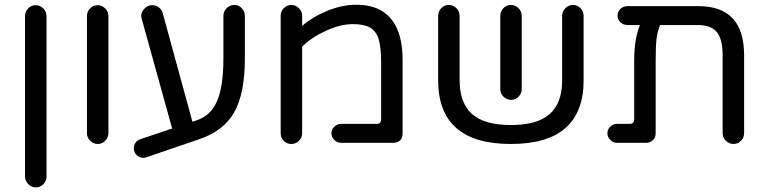

<svg xmlns="http://www.w3.org/2000/svg" viewBox="-20 -603 3243 812"><path d="M85.9 143.6V-535.2Q85.9 -553.7 99.1 -567.4Q112.3 -581.1 130.9 -581.1Q149.4 -581.1 163.1 -567.4Q176.8 -553.7 176.8 -535.2V143.6Q176.8 162.1 163.6 175.8Q150.4 189.5 131.8 189.5Q113.3 189.5 99.6 175.8Q85.9 162.1 85.9 143.6Z M347.7 -40V-535.2Q347.7 -553.7 360.8 -567.4Q374 -581.1 392.6 -581.1Q411.1 -581.1 424.8 -567.4Q438.5 -553.7 438.5 -535.2V-40Q438.5 -21.5 425.3 -7.8Q412.1 5.9 393.6 5.9Q375 5.9 361.3 -7.8Q347.7 -21.5 347.7 -40Z M1015.6 -536.1V-355.5Q1015.6 -208 970.7 -128.4Q925.8 -48.8 821.3 -13.7L600.6 61.5Q594.7 64.5 585.9 64.5Q573.2 64.5 562.5 56.6Q551.8 48.8 547.9 37.1Q545.9 31.2 545.9 23.4Q545.9 10.7 553.7 0Q561.5 -10.7 574.2 -14.6L708 -59.6L579.1 -524.4L578.1 -528.3L577.1 -535.2Q577.1 -552.7 591.3 -566.9Q605.5 -581.1 624 -581.1Q639.6 -581.1 651.9 -571.8Q664.1 -562.5 668 -547.9L793.9 -87.9L810.5 -93.8Q871.1 -113.3 897.9 -175.3Q924.8 -237.3 924.8 -355.5V-536.1Q924.8 -554.7 938.5 -568.4Q952.1 -582 970.7 -582Q989.3 -582 1002.4 -568.4Q1015.6 -554.7 1015.6 -536.1Z M1167 -39.1V-536.1Q1167 -554.7 1180.2 -568.4Q1193.4 -582 1211.9 -582Q1230.5 -582 1244.1 -568.4Q1257.8 -554.7 1257.8 -536.1V-493.2Q1298.8 -530.3 1362.8 -556.6Q1426.8 -583 1487.3 -583Q1584 -583 1633.3 -523.9Q1682.6 -464.8 1682.6 -350.6V-39.1Q1682.6 -19.5 1671.9 -9.3Q1661.1 1 1641.6 1H1421.9Q1406.2 1 1394 -11.2Q1381.8 -23.4 1381.8 -39.1Q1381.8 -55.7 1394 -67.4Q1406.2 -79.1 1421.9 -79.1H1572.3Q1591.8 -79.1 1591.8 -98.6V-340.8Q1591.8 -401.4 1581.1 -438.5Q1570.3 -471.7 1544.9 -486.3Q1519.5 -501 1471.7 -501Q1418.9 -501 1356.9 -472.2Q1294.9 -443.4 1257.8 -405.3V-39.1Q1257.8 -20.5 1244.1 -7.3Q1230.5 5.9 1211.9 5.9Q1193.4 5.9 1180.2 -7.3Q1167 -20.5 1167 -39.1Z M2448.2 -536.1V-263.7Q2448.2 5.9 2140.6 5.9Q1833 5.9 1833 -263.7V-536.1Q1833 -554.7 1846.2 -568.4Q1859.4 -582 1877.9 -582Q1896.5 -582 1910.2 -568.4Q1923.8 -554.7 1923.8 -536.1V-263.7Q1923.8 -167 1976.6 -120.6Q2029.3 -74.2 2140.6 -74.2Q2252 -74.2 2304.7 -120.6Q2357.4 -167 2357.4 -263.7V-536.1Q2357.4 -554.7 2371.1 -568.4Q2384.8 -582 2403.3 -582Q2421.9 -582 2435.1 -568.4Q2448.2 -554.7 2448.2 -536.1ZM2095.7 -226.6V-536.1Q2095.7 -554.7 2108.9 -568.4Q2122.1 -582 2140.6 -582Q2159.2 -582 2172.9 -568.4Q2186.5 -554.7 2186.5 -536.1V-226.6Q2186.5 -208 2173.3 -194.3Q2160.2 -180.7 2141.6 -180.7Q2123 -180.7 2109.4 -194.3Q2095.7 -208 2095.7 -226.6Z M3127 -368.2V-40Q3127 -21.5 3113.8 -7.8Q3100.6 5.9 3082 5.9Q3063.5 5.9 3049.8 -7.8Q3036.1 -21.5 3036.1 -40V-368.2Q3036.1 -439.5 3010.7 -468.3Q2985.4 -497.1 2932.6 -497.1H2771.5Q2759.8 -468.8 2756.3 -436.5Q2752.9 -404.3 2752.9 -342.8V-39.1Q2752.9 -21.5 2741.2 -10.3Q2729.5 1 2711.9 1H2588.9Q2573.2 1 2561 -11.2Q2548.8 -23.4 2548.8 -39.1Q2548.8 -55.7 2561 -67.4Q2573.2 -79.1 2588.9 -79.1H2642.6Q2662.1 -79.1 2662.1 -98.6V-346.7Q2662.1 -439.5 2686.5 -497.1H2634.8Q2617.2 -497.1 2604.5 -508.3Q2591.8 -519.5 2591.8 -537.1Q2591.8 -554.7 2604.5 -565.9Q2617.2 -577.1 2634.8 -577.1H2932.6Q3030.3 -577.1 3078.6 -525.4Q3127 -473.6 3127 -368.2Z"/></svg>

Font: jf-openhuninn-1.1
Style: Regular
Weight: 400
Designer: [Kosugi Maru]
      Designed by Motoya company      

      [Varela Round]
      Joe Prince(Latin component); Avraham Co
Foundry: justfont CO.,LTD.
Version: 1.1